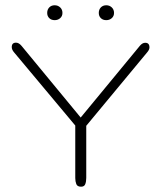

<svg xmlns="http://www.w3.org/2000/svg" viewBox="-20 -705 609 725"><path d="M286.1 0Q272 0 268.1 -10Q264.2 -20 264.2 -32.7V-231L32.7 -507.8Q24.4 -517.6 24.4 -527.3Q24.4 -543.9 40.5 -543.9Q51.3 -543.9 61.5 -531.7L284.7 -261.2L507.8 -531.7Q517.6 -543.5 528.3 -543.5Q544.4 -543.5 544.4 -525.9Q544.4 -517.6 536.1 -507.8L305.7 -230V-33.7Q305.7 -19.5 302 -9.8Q298.3 0 286.1 0ZM381.3 -628.9Q368.7 -628.9 360.8 -636.5Q353 -644 353 -656.2Q353 -668.9 360.8 -677Q368.7 -685.1 381.3 -685.1Q393.6 -685.1 402.1 -677Q410.6 -668.9 410.6 -656.2Q410.6 -644 402.1 -636.5Q393.6 -628.9 381.3 -628.9ZM186.5 -628.9Q173.8 -628.9 166 -636.5Q158.2 -644 158.2 -656.2Q158.2 -668.9 166 -677Q173.8 -685.1 186.5 -685.1Q198.7 -685.1 207.3 -677Q215.8 -668.9 215.8 -656.2Q215.8 -644 207.3 -636.5Q198.7 -628.9 186.5 -628.9Z"/></svg>

Font: Gruppo
Style: Regular
Weight: 400
Designer: Vernon Adams
Foundry: Vernon Adams
Version: Version 1.001; ttfautohint (v1.8.4.7-5d5b);gftools[0.9.28]